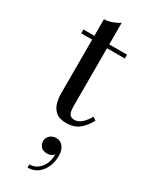

<svg xmlns="http://www.w3.org/2000/svg" viewBox="-229 -641 794 1000"><g transform="rotate(30 167.5 -141.0)"><path d="M191.5 7Q150.5 7 129.5 -11.2Q108.5 -29.5 100.8 -56.8Q93 -84 93 -111.5V-560Q116 -560 141.8 -569.5Q167.5 -579 182.5 -590V-91Q182.5 -53.5 191.8 -41Q201 -28.5 222.5 -28.5Q245 -28.5 265.8 -48.2Q286.5 -68 299.5 -92.5L319 -80Q298.5 -41 269 -17Q239.5 7 191.5 7ZM27.5 -437V-460H289.5V-437ZM134.5 308.5V289.5Q163.5 289.5 185.2 272.2Q207 255 217.8 225.8Q228.5 196.5 224.5 162H230.5Q231.5 168 226 175.8Q220.5 183.5 210.2 189Q200 194.5 186.5 194.5Q160.5 194.5 148.2 180.8Q136 167 136 147.5Q136 134 143 123.2Q150 112.5 162.2 106.2Q174.5 100 189.5 100Q213 100 229.2 119.5Q245.5 139 245.5 177Q245.5 209.5 232.8 239.8Q220 270 195.2 289.2Q170.5 308.5 134.5 308.5Z"/></g></svg>

Font: BodoniModa 10 Custom
Style: Regular
Weight: 400
Designer: Owen Earl
Foundry: indestructible type
Version: Version 2.005